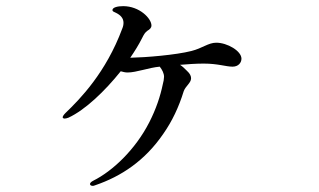

<svg xmlns="http://www.w3.org/2000/svg" viewBox="-20 -582 1040 625"><path d="M684 -443C658 -443 639 -425 603 -416C552 -403 454 -395 404 -394C419 -416 432 -437 442 -457C449 -471 452 -476 460 -482C467 -486 473 -491 473 -499C473 -522 434 -562 381 -562C363 -562 346 -558 346 -549C346 -545 351 -543 358 -540C372 -533 382 -523 382 -508C382 -502 381 -496 378 -489C325 -346 241 -260 193 -214C187 -208 184 -203 184 -200C184 -198 187 -196 190 -196C193 -196 198 -197 203 -199C257 -224 321 -285 373 -350C380 -348 388 -346 395 -346C424 -346 465 -362 500 -365C508 -355 514 -343 514 -332C514 -326 512 -314 510 -308C502 -269 488 -227 466 -184C420 -94 346 -25 284 6C276 10 273 14 273 17C273 21 277 23 282 23C284 23 285 23 290 21C375 -8 452 -59 512 -147C540 -187 562 -233 578 -285C584 -302 602 -312 602 -327C602 -334 599 -342 589 -351C581 -359 574 -366 566 -371C590 -373 618 -375 643 -375C690 -375 715 -365 737 -365C756 -365 766 -378 766 -391C766 -416 720 -443 684 -443Z"/></svg>

Font: Shippori Mincho OTF Medium
Style: Regular
Weight: 500
Designer: FONTDASU
Foundry: FONTDASU / Google Inc. / but / Adobe
Version: Version 3.300;hotconv 1.0.109;makeotfexe 2.5.65596